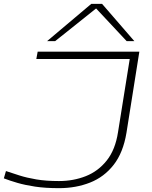

<svg xmlns="http://www.w3.org/2000/svg" viewBox="-26 -969 791 999"><path d="M-6 -41 5 -79Q38 -68 75.5 -56Q113 -44 163 -35.5Q213 -27 281 -27Q356 -27 420.5 -52.5Q485 -78 529.5 -134Q574 -190 588 -281L649 -662H163L170 -700H699L632 -278Q615 -175 565.5 -111.5Q516 -48 442.5 -19Q369 10 281 10Q209 10 156.5 2Q104 -6 64.5 -17.5Q25 -29 -6 -41ZM219 -755 449 -949H505L673 -755H633L474 -925L261 -755Z"/></svg>

Font: Georama ExtraExtended ExtraLight
Style: Italic
Weight: 200
Width: 8
Italic angle: -9°
Designer: Jean-Baptiste Levee
Foundry: Production Type
Version: Version 1.000